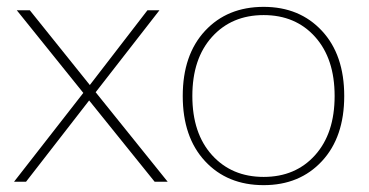

<svg xmlns="http://www.w3.org/2000/svg" viewBox="-20 -530 1076 560"><path d="M469 0H431L240 -237L56 0H21L223 -259L29 -500H67L242 -282L410 -500H445L259 -261Z M749 -510Q854 -510 919 -440Q984 -370 984 -250Q984 -130 919 -60Q854 10 749 10Q643 10 578 -60Q513 -130 513 -250Q513 -370 578 -440Q643 -510 749 -510ZM899 -422.5Q842 -486 749 -486Q656 -486 598.5 -422.5Q541 -359 541 -250Q541 -141 598.5 -77.5Q656 -14 749 -14Q842 -14 899 -77.5Q956 -141 956 -250Q956 -359 899 -422.5Z"/></svg>

Font: Elaine Sans ExtraLight
Style: Regular
Weight: 275
Designer: Wei Huang
Foundry: Wei Huang
Version: Version 2.001;December 24, 2019;FontCreator 12.0.0.2547 64-b